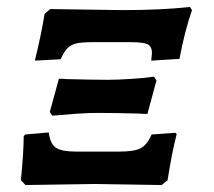

<svg xmlns="http://www.w3.org/2000/svg" viewBox="-20 -529 613 551"><path d="M108 -489 124 -503 330 -500Q444 -500 525 -509L531 -500Q510 -440 495 -360L414 -355Q416 -373 416 -377Q416 -396 403.5 -402Q391 -408 355 -408H246Q215 -408 199.5 -404.5Q184 -401 174 -391Q164 -381 154 -359L80 -355Q98 -428 108 -489ZM123 -208 149 -303Q163 -303 171 -302Q247 -300 291 -300Q315 -300 355.5 -302.5Q396 -305 422 -309L429 -298L403 -202Q389 -202 381 -203Q305 -205 261 -205Q233 -205 197.5 -202.5Q162 -200 130 -197ZM40 -12Q48 -94 48 -138L52 -143L120 -149Q124 -116 140.5 -105Q157 -94 199 -94H323Q365 -94 383.5 -103.5Q402 -113 415 -143L483 -148L487 -144Q473 -90 461 -12L444 2L252 -1L53 2Z"/></svg>

Font: Alegreya SC
Style: Bold Italic
Weight: 700
Italic angle: -7°
Designer: Juan Pablo del Peral
Foundry: Huerta Tipografica
Version: Version 2.007; ttfautohint (v1.6)